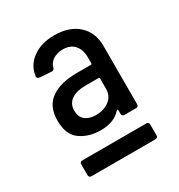

<svg xmlns="http://www.w3.org/2000/svg" viewBox="-119 -792 588 629"><g transform="rotate(-30 175.0 -477.5)"><path d="M229 -564Q233 -564 233 -568V-591Q233 -619 218 -636.5Q203 -654 174 -654Q153 -654 137.5 -644Q122 -634 118 -617Q115 -608 106 -609L63 -612Q52 -614 54 -623Q59 -661 91.5 -684.5Q124 -708 173 -708Q230 -708 263 -678Q296 -648 296 -598V-377Q296 -367 286 -367H243Q233 -367 233 -377V-390Q233 -392 231.5 -393Q230 -394 228 -392Q202 -362 151 -362Q106 -362 74.5 -384.5Q43 -407 43 -460Q43 -514 78.5 -539Q114 -564 177 -564ZM233 -471V-510Q233 -514 229 -514H179Q146 -514 126.5 -500.5Q107 -487 107 -461Q107 -437 122 -425Q137 -413 162 -413Q192 -413 212.5 -428.5Q233 -444 233 -471ZM49 -307H290Q300 -307 300 -297V-257Q300 -247 290 -247H49Q39 -247 39 -257V-297Q39 -307 49 -307Z"/></g></svg>

Font: Barlow Semi Condensed Medium
Style: Regular
Weight: 500
Width: 4
Designer: Jeremy Tribby
Foundry: Tribby Type
Version: Version 1.422; ttfautohint (v1.8)